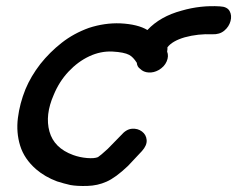

<svg xmlns="http://www.w3.org/2000/svg" viewBox="-20 -607 782 633"><path d="M212 3Q234 7 268 6Q302 5 331 -8Q361 -21 402 -60L448 -109Q465 -128 463.5 -145.5Q462 -163 448 -173.5Q434 -184 415 -182.5Q396 -181 379 -161Q337 -118 335 -116Q311 -94 303 -89Q291 -84 267 -86Q243 -88 221 -96Q158 -119 143 -173.5Q128 -228 157 -294Q175 -338 206 -371Q237 -404 274.5 -421.5Q312 -439 351 -437Q389 -435 406 -426Q419 -419 431 -400Q432 -387 442 -380Q453 -369 470 -368Q487 -367 503 -376Q522 -387 529.5 -404.5Q537 -422 531 -437Q532 -442 532 -444.5Q532 -447 532 -447V-451Q548 -472 589 -484Q633 -496 680 -494Q704 -493 719.5 -506Q735 -519 740 -537.5Q745 -556 737 -570.5Q729 -585 705 -586Q641 -590 579 -572Q508 -553 466 -508Q435 -527 377 -530Q325 -532 273 -515Q223 -497 183.5 -466Q144 -435 113 -396Q82 -356 64 -313Q45 -266 39 -218Q33 -170 46.5 -126.5Q60 -83 99 -49Q128 -24 168 -9Q190 -2 212 3Z"/></svg>

Font: Balsamiq Sans
Style: Italic
Weight: 400
Italic angle: -12°
Designer: Michael Angeles
Foundry: Balsamiq SRL
Version: Version 1.020; ttfautohint (v1.8.4.7-5d5b);gftools[0.9.26]